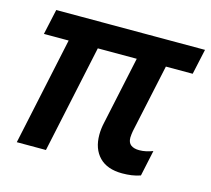

<svg xmlns="http://www.w3.org/2000/svg" viewBox="-84 -629 812 738"><g transform="rotate(15 322.5 -259.5)"><path d="M460 11Q400 11 368.5 -21.5Q337 -54 337 -110Q337 -134 343 -160L422 -530H538L458 -157Q457 -150 456 -143.5Q455 -137 455 -130Q455 -110 467 -101Q479 -92 500 -92Q514 -92 527.5 -95Q541 -98 554 -103L532 0Q515 6 497 8.5Q479 11 460 11ZM38 0 151 -530H267L154 0ZM31 -429 53 -530H645L623 -429Z"/></g></svg>

Font: Radio Canada Big Medium
Style: Italic
Weight: 500
Italic angle: -12°
Designer: Étienne Aubert Bonn
Foundry: Coppers and Brasses
Version: Version 1.001